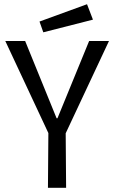

<svg xmlns="http://www.w3.org/2000/svg" viewBox="-20 -889 551 909"><path d="M207 0 209 -259 5 -695H99L248 -329H252L402 -695H496L291 -258L293 0ZM392 -869 420 -796 185 -736 167 -787Z"/></svg>

Font: Ruda
Style: Regular
Weight: 400
Designer: Mariela Monsalve, Angelina Sanchez
Foundry: Mariela Monsalve, Angelina Sanchez
Version: Version 1.002